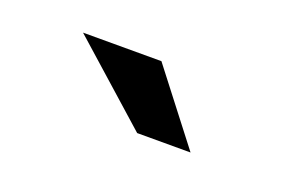

<svg xmlns="http://www.w3.org/2000/svg" viewBox="-34 -791 407 267"><g transform="rotate(20 170.0 -657.0)"><path d="M175 -604.5H254L172.5 -710H56.5Z"/></g></svg>

Font: Anybody
Style: Bold
Weight: 700
Designer: Tyler Finck
Foundry: Etcetera Type Company
Version: Version 1.110